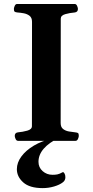

<svg xmlns="http://www.w3.org/2000/svg" viewBox="-20 -713 469 972"><path d="M71.3 0Q63 0 58.8 -9.8Q54.7 -19.5 54.7 -24.9Q54.7 -41 70.8 -43Q94.2 -44.9 117.9 -51.5Q141.6 -58.1 141.6 -74.2L142.1 -602.5Q142.1 -623.5 129.6 -633.1Q117.2 -642.6 100.1 -645.8Q83 -648.9 67.9 -649.9Q57.6 -650.9 54 -654.1Q50.3 -657.2 50.3 -668Q50.3 -673.3 54.4 -683.1Q58.6 -692.9 66.9 -692.9H357.9Q366.2 -692.9 370.4 -683.1Q374.5 -673.3 374.5 -668Q374.5 -651.9 358.4 -649.9Q333.5 -647.9 310.5 -641.4Q287.6 -634.8 287.6 -618.7L287.1 -90.3Q287.1 -69.3 299.6 -59.8Q312 -50.3 329.3 -47.4Q346.7 -44.4 361.3 -43Q371.6 -42 375.2 -39.1Q378.9 -36.1 378.9 -24.9Q378.9 -19.5 374.8 -9.8Q370.6 0 362.3 0ZM270 -29.3 281.7 -17.1Q174.8 34.7 174.8 106Q174.8 134.8 195.8 153.3Q216.8 171.9 246.1 171.9Q259.8 171.9 270.3 169.9Q280.8 168 297.4 158.7Q301.3 156.7 306.2 164.6Q311 172.4 311 184.1Q311 200.2 298.8 209.5Q282.2 222.7 253.9 231Q225.6 239.3 196.3 239.3Q129.9 239.3 97.7 210.4Q65.4 181.6 65.4 143.6Q65.4 109.9 88.4 78.9Q111.3 47.9 151.9 23.9Q192.4 0 244.6 -11.2Z"/></svg>

Font: Gelasio SemiBold
Style: Regular
Weight: 600
Designer: Eben Sorkin
Foundry: Eben Sorkin
Version: Version 1.008